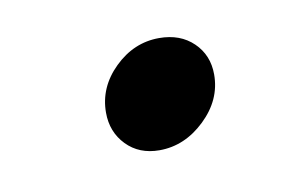

<svg xmlns="http://www.w3.org/2000/svg" viewBox="-32 -169 353 224"><g transform="rotate(-10 144.5 -57.5)"><path d="M89 -47Q89 -77 112 -99.5Q135 -122 165 -122Q190 -122 205.5 -107Q221 -92 221 -69Q221 -39 197 -16Q173 7 143 7Q119 7 104 -8.5Q89 -24 89 -47Z"/></g></svg>

Font: Be Vietnam Medium
Style: Italic
Weight: 500
Italic angle: -9.444°
Designer: Gabriel Lam
Foundry: TypeRant
Version: Version 3.000